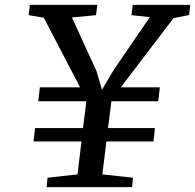

<svg xmlns="http://www.w3.org/2000/svg" viewBox="-20 -765 798 785"><path d="M143 -408H307.5L159 -692.5L97 -703L102 -745H378L372.5 -703L274 -693.5L374.5 -474.5L397 -398L443 -476L592.5 -695L517.5 -703L522.5 -745H758L753 -703.5L689.5 -691L474 -408H633.5L627 -351H435.5L421.5 -241.5H613.5L607.5 -186.5H415L398.5 -52L523.5 -38.5L520 0H170.5L174.5 -38.5L297 -52L313 -186.5H117L123.5 -241.5H319.5L333 -351H136.5Z"/></svg>

Font: Merriweather 36pt Medium
Style: Italic
Weight: 500
Italic angle: -7.8°
Version: Version 2.101